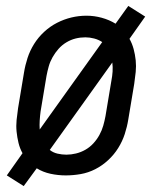

<svg xmlns="http://www.w3.org/2000/svg" viewBox="-20 -584 540 648"><path d="M60 44 3 8 56 -67Q47 -83 42.5 -101.5Q38 -120 36 -139.5Q34 -159 36 -179Q38 -199 41 -219L61 -339Q65 -364 73 -388.5Q81 -413 95 -435.5Q109 -458 129 -476.5Q149 -495 172.5 -507Q196 -519 221 -525Q246 -531 272 -531Q298 -531 323.5 -524Q349 -517 370 -504L413 -564L470 -528L417 -453Q426 -437 431 -418.5Q436 -400 438 -380.5Q440 -361 438 -341Q436 -321 433 -301L413 -181Q409 -156 401 -131.5Q393 -107 379 -84.5Q365 -62 345 -43.5Q325 -25 301.5 -13Q278 -1 252.5 3.5Q227 8 202 8Q176 8 150.5 2.5Q125 -3 104 -16ZM114 -147 325 -442Q313 -450 298 -454Q283 -458 268 -458Q251 -458 235 -454Q219 -450 204 -441Q189 -432 177.5 -419Q166 -406 157.5 -391Q149 -376 144.5 -360Q140 -344 137 -328L117 -208Q115 -193 114 -177.5Q113 -162 114 -147ZM204 -62Q220 -62 236.5 -66Q253 -70 268 -78.5Q283 -87 295 -100Q307 -113 315.5 -128.5Q324 -144 328.5 -160Q333 -176 336 -192L356 -312Q359 -327 360 -342.5Q361 -358 359 -373L148 -78Q159 -69 174 -65.5Q189 -62 204 -62Z"/></svg>

Font: Iosevka Gothic
Style: Italic
Weight: 400
Italic angle: -9°
Monospace: yes
Designer: Belleve Invis
Foundry: Belleve Invis
Version: Version 15.5.1; ttfautohint (v1.8.4)